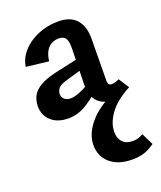

<svg xmlns="http://www.w3.org/2000/svg" viewBox="-135 -517 746 892"><g transform="rotate(-20 238.5 -71.5)"><path d="M374 -2Q324 -2 298 -31.5Q272 -61 273 -116L277 -286Q278 -314 273.5 -329.5Q269 -345 259 -351Q249 -357 233 -357Q218 -357 201.5 -349.5Q185 -342 173 -323.5Q161 -305 157 -272L46 -285Q50 -315 68 -341.5Q86 -368 115 -388.5Q144 -409 181 -420.5Q218 -432 260 -432Q319 -432 349 -398Q379 -364 378 -302L376 -95Q376 -84 380.5 -78.5Q385 -73 395 -73Q405 -73 413.5 -76Q422 -79 432 -83L465 -32ZM366 289Q296 289 256.5 254.5Q217 220 217 165Q217 106 268 49.5Q319 -7 432 -53L465 -32Q395 5 362 50.5Q329 96 329 140Q329 172 346.5 190.5Q364 209 396 209Q412 209 424.5 205Q437 201 448 194L477 253Q452 271 426.5 280Q401 289 366 289ZM153 8Q98 8 67 -20.5Q36 -49 36 -93Q36 -120 47.5 -143Q59 -166 89 -184Q119 -202 174 -214L337 -250L342 -202L201 -161Q170 -152 160.5 -138.5Q151 -125 151 -112Q151 -96 162.5 -86Q174 -76 193 -76Q218 -76 255 -94Q292 -112 338 -136L340 -97Q296 -54 249 -23Q202 8 153 8Z"/></g></svg>

Font: Ysabeau
Style: Bold
Weight: 700
Designer: Christian Thalmann (Catharsis Fonts)
Version: Version 2.000;gftools[0.9.27.dev2+g8671c4b]